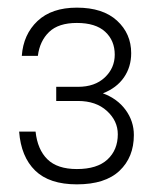

<svg xmlns="http://www.w3.org/2000/svg" viewBox="-20 -856 410 502"><path d="M181 -374Q109 -374 72 -410Q35 -446 30 -512H73Q78 -465 104 -439.5Q130 -414 181 -414Q234 -414 261 -439Q288 -464 288 -505Q288 -540 259.5 -566Q231 -592 184 -592H127V-629H184Q228 -629 254 -653.5Q280 -678 280 -713Q280 -750 255 -773Q230 -796 181 -796Q133 -796 108.5 -772.5Q84 -749 79 -710H37Q41 -766 78 -801Q115 -836 181 -836Q249 -836 286 -802Q323 -768 323 -717Q323 -681 304 -653.5Q285 -626 249 -612Q287 -598 308.5 -568.5Q330 -539 330 -503Q330 -445 292.5 -409.5Q255 -374 181 -374Z"/></svg>

Font: PT Root UI Web Light
Style: Regular
Weight: 300
Designer: Vitaly Kuzmin
Foundry: ParaType Ltd.
Version: Version 1.000W